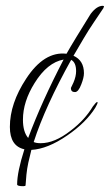

<svg xmlns="http://www.w3.org/2000/svg" viewBox="-20 -719 378 661"><path d="M60 -78Q39 -78 39 -84Q39 -127 64 -205Q14 -216 14 -282Q14 -363 70 -448Q132 -543 209 -534Q222 -557 243 -591.5Q264 -626 292 -671Q313 -699 334 -699Q338 -699 338 -696Q337 -695 337 -694Q337 -693 336 -691L303 -642Q284 -614 267 -585Q250 -556 233 -527Q269 -511 269 -467Q269 -452 260 -429Q250 -402 238 -402Q224 -402 224 -416Q224 -416 233 -435Q242 -456 242 -474Q242 -504 225 -513Q181 -434 148.5 -363Q116 -292 96 -230Q105 -226 120 -226Q168 -226 223 -269Q272 -306 300 -353Q311 -368 315 -368Q316 -367 316 -366Q316 -362 308 -348Q276 -297 212 -253Q144 -206 88 -203Q82 -180 77.5 -159Q73 -138 71 -118L68 -81Q68 -78 60 -78ZM77 -244Q100 -306 130.5 -373.5Q161 -441 199 -514Q143 -504 99 -433Q59 -369 59 -307Q59 -265 77 -244Z"/></svg>

Font: Love Light
Style: Regular
Weight: 400
Designer: Robert E. Leuschke
Foundry: Robert E. Leuschke
Version: Version 1.010; ttfautohint (v1.8.3)